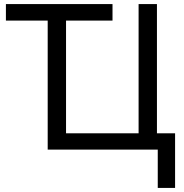

<svg xmlns="http://www.w3.org/2000/svg" viewBox="-20 -734 902 942"><path d="M754 188V0H214V-633H9V-714H532V-633H304V-80H660V-714H750V-80H839V188Z"/></svg>

Font: Noto Sans Historical
Style: Regular
Weight: 400
Designer: Monotype Design Team
Foundry: Monotype Imaging Inc.
Version: Version 2.013; ttfautohint (v1.8.4.7-5d5b)